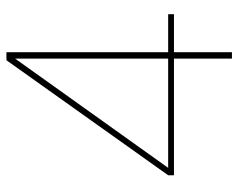

<svg xmlns="http://www.w3.org/2000/svg" viewBox="-92 -648 740 596"><g transform="rotate(-90 278.0 -350.0)"><path d="M394 0V-180H32V-198L389 -700H414V-198H532V-180H414V0ZM55 -198H394V-673Z"/></g></svg>

Font: DM Sans 16pt Thin
Style: Regular
Weight: 250
Version: Version 4.004;gftools[0.9.30]